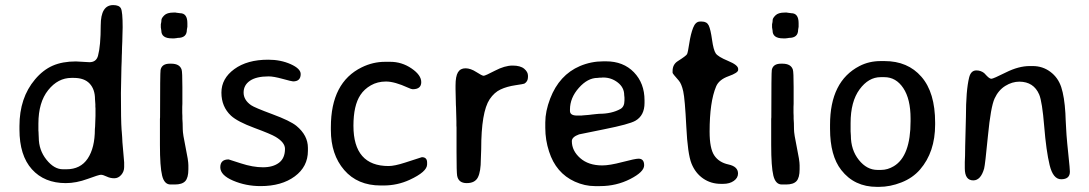

<svg xmlns="http://www.w3.org/2000/svg" viewBox="-20 -726 4267 752"><path d="M130.4 -241.7V-214.4L130.9 -209L131.3 -198.2Q131.8 -192.9 131.8 -188Q131.8 -138.2 161.9 -100.6Q191.9 -63 226.6 -63H240.2Q295.4 -63 323.5 -105Q351.6 -147 351.6 -220.2L352.5 -230.5L354 -272V-302.2L353.5 -307.6Q353.5 -312.5 353.5 -317.4L352.1 -337.4Q352.1 -376 331.3 -398.4Q310.5 -420.9 269 -420.9H259.8Q207 -420.9 168.7 -373Q130.4 -325.2 130.4 -241.7ZM466.3 -89.8V-71.8Q466.3 -54.2 454.8 -41Q443.4 -27.8 427.5 -27.8Q411.6 -27.8 397.5 -34.7Q383.3 -41.5 375.2 -41.5Q367.2 -41.5 322.8 -25.1Q278.3 -8.8 237.8 -8.8Q153.8 -8.8 105 -63Q56.2 -117.2 56.2 -218.8V-230.5Q56.2 -231.4 56.2 -232.4Q56.2 -342.8 117.2 -415Q148.4 -452.1 186.5 -468.8Q224.6 -485.4 277.3 -485.4L330.1 -482.4Q356.9 -482.4 363.8 -507.3Q374.5 -546.9 374.5 -626.5Q374.5 -706.1 423.3 -706.1Q446.8 -706.1 453.6 -693.1Q460.4 -680.2 460.4 -619.1L459.5 -585.4Q459 -574.2 459 -563.5L458 -541Q457.5 -529.8 457.5 -518.6L457 -507.8Q456.5 -496.6 456.5 -485.4L455.6 -462.9L453.6 -361.3Q453.6 -253.4 456.1 -219.2L457 -209Q458 -193.4 458.5 -188.5L459.5 -168.5L460.4 -158.2Q461.9 -138.7 464.1 -115.7Q466.3 -92.8 466.3 -89.8Z M653.3 -575.7Q611.8 -575.7 611.8 -606.4L609.9 -618.7V-630.9Q612.3 -640.6 612.3 -647.7Q612.3 -654.8 623.3 -665.8Q634.3 -676.8 659.2 -676.8H668L669.9 -676.3L681.6 -674.8Q683.6 -674.3 685.1 -674.3Q713.9 -674.3 713.9 -635.3V-621.1L711.9 -609.4Q711.9 -577.6 676.3 -577.6Q672.4 -576.7 671.4 -576.7L662.6 -575.7ZM664.6 -3.4H647.9Q623.5 -3.4 615 -38.1Q606.4 -72.8 606.4 -158.7V-260.3L606.9 -266.1Q606.9 -442.4 608.9 -452.1Q613.8 -476.6 645 -476.6H650.4Q684.1 -476.6 691.4 -453.1Q694.3 -444.3 694.3 -384.8V-319.3L693.8 -307.6V-283.7L694.3 -272V-260.7L695.3 -243.7Q695.8 -237.8 695.8 -219.7Q695.8 -201.7 706.8 -149.4Q717.8 -97.2 717.8 -78.6V-63Q717.8 -29.8 705.6 -16.6Q693.4 -3.4 664.6 -3.4Z M1030.3 -492.2Q1079.6 -492.2 1118.7 -474.6Q1157.7 -457 1157.7 -436Q1157.7 -407.2 1127.9 -407.2Q1122.6 -407.2 1087.2 -417Q1051.8 -426.8 1032.2 -426.8Q983.9 -426.8 959 -409.7Q934.1 -392.6 934.1 -363.5Q934.1 -334.5 963.4 -314Q976.6 -304.7 1046.6 -278.8Q1116.7 -252.9 1141.1 -232.9Q1186 -195.8 1186 -147V-135.3Q1186 -73.2 1134.5 -35.2Q1083 2.9 1000.5 2.9Q942.9 2.9 892.8 -18.6Q842.8 -40 842.8 -70.8Q842.8 -101.6 875.5 -101.6Q876 -101.6 923.3 -86.2Q970.7 -70.8 1010 -70.8Q1049.3 -70.8 1072.8 -88.6Q1096.2 -106.4 1096.2 -143.1Q1096.2 -168 1059.6 -189.9Q1042 -200.7 976.1 -225.1Q910.2 -249.5 884.8 -272.9Q847.2 -308.1 847.2 -363.3Q847.2 -418.5 897.7 -455.3Q948.2 -492.2 1030.3 -492.2Z M1481.9 0.5H1471.2Q1380.4 0.5 1328.1 -60.1Q1275.9 -120.6 1275.9 -216.8V-228Q1275.9 -403.3 1397 -462.4Q1440.9 -483.9 1487.8 -483.9H1508.8Q1553.7 -483.9 1591.8 -458Q1629.9 -432.1 1629.9 -404.3Q1629.9 -376.5 1596.2 -376.5Q1591.3 -376.5 1577.6 -382.8Q1525.4 -406.7 1491.9 -406.7Q1458.5 -406.7 1432.6 -391.8Q1406.7 -377 1391.6 -354Q1364.3 -313 1364.3 -233.4Q1364.3 -75.7 1502 -75.7Q1525.4 -75.7 1567.4 -89.4L1632.3 -110.4Q1652.8 -110.4 1652.8 -89.4V-82Q1652.8 -53.2 1584 -21.5Q1536.1 0.5 1481.9 0.5Z M1764.2 -391.1Q1764.2 -427.2 1773.7 -442.9Q1783.2 -458.5 1803.2 -458.5Q1823.2 -458.5 1845.7 -443.8Q1868.2 -429.2 1874.3 -429.2Q1880.4 -429.2 1918.7 -449.2Q1957 -469.2 1987.5 -469.2Q2018.1 -469.2 2033 -456.8Q2047.9 -444.3 2047.9 -429.7V-424.3Q2047.9 -406.7 2033.7 -398.4Q2031.2 -397 1998.3 -392.1Q1965.3 -387.2 1940.7 -375.7Q1916 -364.3 1897.9 -337.4Q1864.7 -287.6 1864.7 -141.1L1863.3 -102.5Q1863.3 -54.2 1851.8 -31.5Q1840.3 -8.8 1808.1 -8.8Q1775.9 -8.8 1770.5 -37.6Q1768.1 -50.8 1768.1 -128.9V-226.6L1767.6 -234.4Q1767.6 -242.7 1767.6 -251L1766.1 -306.6L1765.6 -314.5L1764.2 -376.5Z M2326.7 -280.3Q2376 -280.3 2410.2 -299.3Q2425.8 -308.1 2425.8 -332.5V-344.2Q2424.8 -351.1 2424.8 -353.5Q2424.8 -383.3 2399.7 -402.8Q2374.5 -422.4 2342.8 -422.4H2339.4L2336.4 -421.9H2329.6Q2323.7 -420.9 2320.3 -420.9Q2281.7 -420.9 2247.1 -381.8Q2212.4 -342.8 2212.4 -296.9V-291.5Q2212.4 -273.4 2240.2 -273.4H2257.8L2260.7 -273.9L2285.6 -275.9Q2291.5 -276.9 2299.6 -277.6Q2307.6 -278.3 2315.7 -279.3Q2323.7 -280.3 2326.7 -280.3ZM2330.6 2.9H2309.6Q2270.5 2.9 2231.4 -14.6Q2157.2 -48.3 2130.4 -132.8Q2115.7 -177.7 2115.7 -225.1V-246.6Q2115.7 -290 2134.8 -339.8Q2170.4 -432.6 2251.5 -467.3Q2295.4 -485.8 2343.3 -485.8H2353.5Q2421.4 -485.8 2462.9 -442.9Q2504.4 -399.9 2504.4 -333V-322.8Q2504.4 -273.4 2468.3 -252.9Q2444.3 -239.3 2347.7 -220Q2251 -200.7 2248 -199.7Q2219.7 -189.5 2219.7 -173.3Q2219.7 -135.7 2252.2 -106.9Q2284.7 -78.1 2338.9 -78.1Q2367.7 -78.1 2417.7 -91.3Q2467.8 -104.5 2481 -104.5Q2502.9 -104.5 2502.9 -78.6Q2502.9 -52.7 2448.5 -24.9Q2394 2.9 2330.6 2.9Z M2614.3 -440.9V-447.8Q2614.3 -473.6 2634.3 -486.3Q2667.5 -507.3 2670.9 -513.9Q2674.3 -520.5 2679.7 -556.4Q2685.1 -592.3 2694.6 -616.9Q2704.1 -641.6 2721.7 -641.6H2729Q2748.5 -641.6 2755.9 -626.2Q2763.2 -610.8 2768.8 -570.6Q2774.4 -530.3 2783.2 -517.1Q2792 -503.9 2831.5 -487.5Q2871.1 -471.2 2871.1 -456.1V-452.1Q2871.1 -440.9 2833.5 -427.5Q2795.9 -414.1 2784.7 -387.2Q2759.3 -326.7 2759.3 -210.4Q2759.3 -144.5 2777.6 -117.2Q2795.9 -89.8 2833.3 -81.8Q2870.6 -73.7 2870.6 -46.4Q2870.6 -29.3 2854.2 -17.6Q2837.9 -5.9 2812.5 -5.9H2803.7Q2764.2 -5.9 2733.9 -26.9Q2703.6 -47.9 2688.5 -85.2Q2673.3 -122.6 2668 -230.5Q2662.6 -338.4 2656 -368.2Q2649.4 -397.9 2638.7 -410.2Q2614.3 -437.5 2614.3 -440.9Z M3047.4 -575.7Q3005.9 -575.7 3005.9 -606.4L3003.9 -618.7V-630.9Q3006.3 -640.6 3006.3 -647.7Q3006.3 -654.8 3017.3 -665.8Q3028.3 -676.8 3053.2 -676.8H3062L3064 -676.3L3075.7 -674.8Q3077.6 -674.3 3079.1 -674.3Q3107.9 -674.3 3107.9 -635.3V-621.1L3106 -609.4Q3106 -577.6 3070.3 -577.6Q3066.4 -576.7 3065.4 -576.7L3056.6 -575.7ZM3058.6 -3.4H3042Q3017.6 -3.4 3009 -38.1Q3000.5 -72.8 3000.5 -158.7V-260.3L3001 -266.1Q3001 -442.4 3002.9 -452.1Q3007.8 -476.6 3039.1 -476.6H3044.4Q3078.1 -476.6 3085.4 -453.1Q3088.4 -444.3 3088.4 -384.8V-319.3L3087.9 -307.6V-283.7L3088.4 -272V-260.7L3089.4 -243.7Q3089.8 -237.8 3089.8 -219.7Q3089.8 -201.7 3100.8 -149.4Q3111.8 -97.2 3111.8 -78.6V-63Q3111.8 -29.8 3099.6 -16.6Q3087.4 -3.4 3058.6 -3.4Z M3416.5 -60.5H3431.2Q3456.5 -60.5 3481 -75.2Q3546.4 -114.7 3546.4 -251V-261.7Q3546.4 -338.4 3517.8 -381.1Q3489.3 -423.8 3443.8 -423.8H3429.2Q3381.8 -423.8 3346.7 -376Q3311.5 -328.1 3311.5 -244.1V-211.4Q3312.5 -200.7 3312.5 -195.8Q3312.5 -138.7 3343.8 -99.6Q3375 -60.5 3416.5 -60.5ZM3429.2 -486.8H3444.3Q3535.6 -486.8 3588.9 -425.3Q3642.6 -363.8 3642.6 -245.6V-238.3Q3642.6 -130.4 3583.5 -62Q3554.7 -28.8 3510.5 -11.5Q3466.3 5.9 3422.9 5.9H3414.6Q3326.2 5.9 3274.9 -60.1Q3231 -116.2 3231 -221.7V-237.3Q3231 -407.7 3346.2 -467.3Q3383.8 -486.8 3429.2 -486.8Z M3804.2 -450.2Q3821.3 -450.2 3834.5 -439.9L3845.2 -428.7Q3856 -417.5 3863 -417.5Q3870.1 -417.5 3919.9 -442.4Q3969.7 -467.3 4013.2 -467.3H4024.9Q4063.5 -467.3 4093.8 -444.8Q4124 -422.4 4136.5 -384.8Q4148.9 -347.2 4152.8 -282.7L4153.8 -257.8Q4154.8 -233.9 4155.8 -221.2L4157.2 -197.3Q4159.2 -169.9 4164.8 -116.9Q4170.4 -64 4170.4 -53.7Q4170.4 -23.9 4136.2 -23.9Q4104.5 -23.9 4091.1 -79.3Q4077.6 -134.8 4069.8 -231.4Q4062 -327.1 4050.3 -355.5Q4028.8 -405.8 3972.7 -406.2Q3944.3 -406.2 3917.5 -389.6Q3890.6 -373 3875.5 -340.3Q3860.4 -307.6 3849.4 -193.8Q3838.4 -80.1 3834.5 -65.9Q3821.3 -19.5 3792 -19.5Q3758.8 -19.5 3758.8 -66.9V-91.3L3759.8 -116.2L3760.3 -153.8L3763.2 -267.1Q3763.2 -372.1 3775.9 -422.9Q3782.7 -450.2 3804.2 -450.2Z"/></svg>

Font: Averia Sans Libre Light
Style: Regular
Weight: 300
Version: Version 1.002